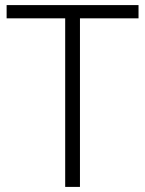

<svg xmlns="http://www.w3.org/2000/svg" viewBox="-20 -785 571 754"><path d="M294 -51V-713H524V-765H6V-713H236V-51Z"/></svg>

Font: Noto Sans Tamil UI Light
Style: Regular
Weight: 300
Designer: Jelle Bosma - Monotype Design Team
Foundry: Monotype Imaging Inc.
Version: Version 2.004